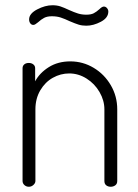

<svg xmlns="http://www.w3.org/2000/svg" viewBox="-20 -712 528 732"><path d="M125 -627Q120 -623 115.5 -620Q111 -617 107 -617Q100 -617 95.5 -623Q91 -629 91 -638Q91 -660 121.5 -676Q152 -692 180 -692Q197 -692 210.5 -687.5Q224 -683 243 -674Q263 -665 277.5 -660.5Q292 -656 309 -656Q327 -656 337.5 -661.5Q348 -667 359 -677Q369 -687 376 -687Q383 -687 388 -681Q393 -675 393 -668Q393 -644 364.5 -629Q336 -614 309 -614Q293 -614 280 -618Q267 -622 246 -631Q227 -640 212 -645Q197 -650 178 -650Q160 -650 148.5 -644Q137 -638 125 -627ZM90 0Q80 0 73 -6.5Q66 -13 66 -22V-452Q66 -461 72.5 -466.5Q79 -472 90 -472Q100 -472 107 -466.5Q114 -461 114 -452V-402Q131 -434 166 -456Q201 -478 248 -478Q296 -478 337 -453.5Q378 -429 402.5 -387Q427 -345 427 -295V-22Q427 -11 419.5 -5.5Q412 0 402 0Q392 0 385 -5.5Q378 -11 378 -22V-295Q378 -329 359.5 -361Q341 -393 310 -412.5Q279 -432 244 -432Q211 -432 181.5 -415.5Q152 -399 133.5 -367.5Q115 -336 115 -295V-22Q115 -14 107.5 -7Q100 0 90 0Z"/></svg>

Font: Dosis
Style: Regular
Weight: 400
Designer: Edgar Tolentino, Pablo Impallari, Igino Marini
Foundry: Edgar Tolentino, Pablo Impallari, Igino Marini
Version: Version 1.007;Glyphs 3.1.1 (3134)